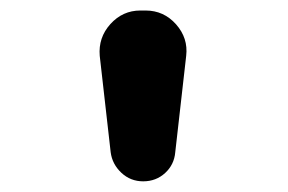

<svg xmlns="http://www.w3.org/2000/svg" viewBox="-20 -800 540 360"><path d="M252.9 -780.3Q287.1 -780.3 310.1 -754.4Q333 -728.5 329.1 -695.3L308.6 -514.6Q306.6 -491.2 289.6 -475.6Q272.5 -460 248.5 -460Q224.6 -460 207.5 -476.1Q190.4 -492.2 187.5 -514.6L167 -695.3Q164.1 -729.5 187 -754.9Q210 -780.3 243.2 -780.3Z"/></svg>

Font: Rounded-X Mgen+ 1mn bold
Style: Bold
Weight: 700
Designer: [Source Han Sans]
Ryoko NISHIZUKA  (kana & ideographs); Paul D. Hunt (Latin, Greek & Cyrillic); Wenlong ZHANG  (bopomofo
Version: Version 1.059.20150602